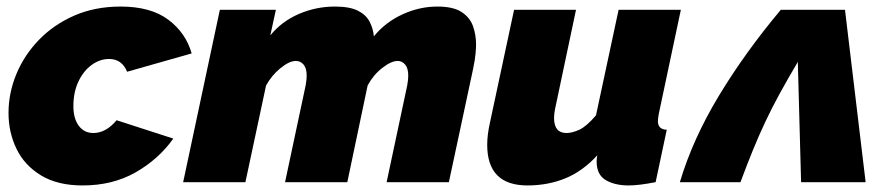

<svg xmlns="http://www.w3.org/2000/svg" viewBox="-20 -556 2728 586"><path d="M232 10Q156 10 105.5 -20.5Q55 -51 30.5 -101.5Q6 -152 6 -211Q6 -272 30 -330Q54 -388 99 -434.5Q144 -481 207 -508.5Q270 -536 348 -536Q440 -536 493.5 -496Q547 -456 565 -393L368 -337Q352 -376 313 -376Q285 -376 260 -358Q235 -340 219.5 -307.5Q204 -275 204 -232Q204 -194 220.5 -172Q237 -150 265 -150Q303 -150 336 -189L509 -133Q464 -70 394 -30Q324 10 232 10Z M651 -526H822L805 -448Q840 -491 892.5 -513.5Q945 -536 1002 -536Q1047 -536 1072 -523.5Q1097 -511 1108 -490Q1119 -469 1121 -445Q1156 -488 1208 -512Q1260 -536 1315 -536Q1363 -536 1388.5 -519.5Q1414 -503 1423.5 -476.5Q1433 -450 1433 -420Q1433 -411 1431.5 -393Q1430 -375 1424 -346L1350 0H1160L1223 -296Q1226 -313 1226 -325Q1226 -348 1216.5 -359Q1207 -370 1194 -370Q1174 -370 1146.5 -348.5Q1119 -327 1102 -295L1040 0H850L913 -296Q916 -313 916 -325Q916 -348 906.5 -359Q897 -370 883 -370Q863 -370 836 -348Q809 -326 792 -295L729 0H539Z M1590 10Q1467 10 1467 -114Q1467 -129 1469 -145.5Q1471 -162 1475 -180L1549 -526H1738L1674 -223Q1671 -208 1671 -196Q1671 -150 1709 -150Q1726 -150 1748 -160Q1770 -170 1799 -204L1868 -526H2058L1991 -210Q1988 -195 1988 -186Q1988 -161 2015 -160L1981 0Q1955 5 1934.5 7.5Q1914 10 1899 10Q1856 10 1828.5 -6.5Q1801 -23 1801 -63Q1801 -68 1801.5 -72.5Q1802 -77 1803 -82Q1758 -33 1705 -11.5Q1652 10 1590 10Z M2055 0Q2094 -131 2174 -263.5Q2254 -396 2363 -526H2559L2622 0H2425L2415 -367Q2383 -313 2359 -269Q2335 -225 2315.5 -183.5Q2296 -142 2278 -98Q2260 -54 2240 0Z"/></svg>

Font: Raleway Black
Style: Italic
Weight: 900
Italic angle: -12°
Designer: Matt McInerney, Pablo Impallari, Rodrigo Fuenzalida
Foundry: Matt McInerney, Pablo Impallari, Rodrigo Fuenzalida
Version: Version 4.101;RELEASE